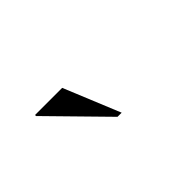

<svg xmlns="http://www.w3.org/2000/svg" viewBox="-13 -913 525 525"><g transform="rotate(-45 250.0 -650.5)"><path d="M267 -569H251L95 -728V-732H200Z"/></g></svg>

Font: Newsreader Display Medium
Style: Regular
Weight: 500
Designer: Hugues Gentile
Foundry: Production Type
Version: Version 1.001